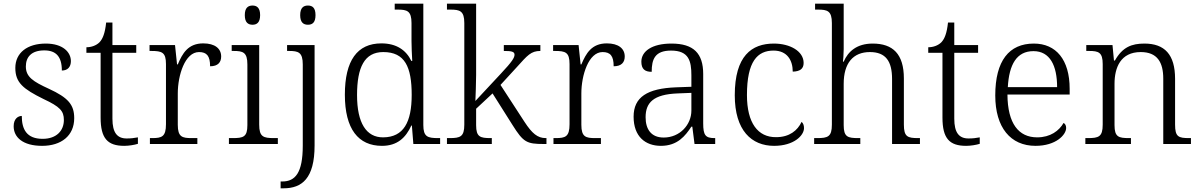

<svg xmlns="http://www.w3.org/2000/svg" viewBox="-20 -780 6498 1040"><path d="M208 10C312 10 382 -45 382 -140C382 -213 349 -251 245 -299C160 -338 120 -363 120 -420C120 -471 150 -507 220 -507C283 -507 315 -474 315 -398C347 -398 364 -418 364 -449C364 -497 321 -544 228 -544C128 -544 63 -494 63 -412C63 -332 106 -298 215 -244C305 -202 326 -179 326 -130C326 -72 286 -28 211 -28C124 -28 98 -80 98 -152C79 -152 54 -138 54 -96C54 -37 103 10 208 10Z M653 10C678 10 708 5 727 -1V-36C706 -32 689 -30 666 -30C615 -30 589 -61 589 -137V-494H718V-536H589V-658H555C549 -601 537 -570 519 -551C501 -533 474 -524 448 -524V-494H525V-143C525 -30 563 10 653 10Z M792 0H1049V-32H1018C967 -32 943 -38 943 -104V-274C943 -372 982 -498 1058 -498C1100 -498 1118 -477 1118 -421C1161 -421 1178 -443 1178 -474C1178 -517 1144 -545 1081 -545C998 -545 968 -490 943 -431H939L928 -536H790V-504H799C857 -504 879 -497 879 -433V-107C879 -39 856 -32 804 -32H792Z M1348 -646C1371 -646 1389 -658 1389 -698C1389 -738 1371 -750 1348 -750C1324 -750 1306 -738 1306 -698C1306 -658 1324 -646 1348 -646ZM1220 0H1485V-32H1464C1406 -32 1384 -39 1384 -105V-536H1235V-504H1245C1296 -504 1320 -497 1320 -431V-102C1320 -38 1298 -32 1240 -32H1220Z M1648 -646C1672 -646 1689 -658 1689 -698C1689 -738 1672 -750 1648 -750C1624 -750 1606 -738 1606 -698C1606 -658 1624 -646 1648 -646ZM1500 240H1516C1615 240 1684 187 1684 8V-536H1535V-504H1545C1596 -504 1620 -497 1620 -431V9C1620 157 1579 203 1509 203H1500Z M2049 10C2132 10 2178 -34 2208 -100H2211L2219 0H2364V-32H2353C2296 -32 2273 -39 2273 -103V-760H2118V-728H2134C2185 -728 2209 -721 2209 -655V-557C2209 -526 2211 -485 2213 -450H2208C2180 -508 2128 -545 2046 -545C1915 -545 1848 -452 1848 -267C1848 -81 1921 10 2049 10ZM2056 -36C1964 -35 1914 -114 1914 -265C1914 -415 1954 -498 2056 -498C2173 -498 2210 -418 2210 -266C2210 -118 2166 -37 2056 -36Z M2401 0H2644V-32H2638C2581 -32 2559 -38 2559 -102V-191L2648 -274L2756 -103C2815 -9 2833 0 2926 0H2940V-32H2936C2892 -32 2862 -57 2821 -120L2691 -320L2780 -417C2837 -480 2856 -504 2907 -504V-536H2709V-504C2749 -504 2767 -501 2767 -484C2767 -468 2756 -448 2692 -380L2555 -233C2556 -259 2559 -331 2559 -374V-760H2401V-728H2419C2471 -728 2495 -721 2495 -655V-105C2495 -39 2473 -32 2415 -32H2401Z M2978 0H3235V-32H3204C3153 -32 3129 -38 3129 -104V-274C3129 -372 3168 -498 3244 -498C3286 -498 3304 -477 3304 -421C3347 -421 3364 -443 3364 -474C3364 -517 3330 -545 3267 -545C3184 -545 3154 -490 3129 -431H3125L3114 -536H2976V-504H2985C3043 -504 3065 -497 3065 -433V-107C3065 -39 3042 -32 2990 -32H2978Z M3560 10C3650 10 3692 -44 3725 -94H3730L3742 0H3854V-32H3850C3801 -32 3789 -48 3789 -112V-379C3789 -491 3737 -544 3617 -544C3511 -544 3454 -502 3454 -446C3454 -406 3473 -391 3510 -391C3510 -460 3528 -506 3615 -506C3711 -506 3725 -450 3725 -372V-310L3642 -307C3486 -301 3412 -254 3412 -148C3412 -40 3476 10 3560 10ZM3575 -35C3507 -35 3477 -80 3477 -145C3477 -224 3519 -269 3651 -274L3725 -277V-181C3725 -105 3663 -35 3575 -35Z M4173 10C4280 10 4335 -46 4335 -86C4335 -101 4331 -112 4322 -120C4300 -73 4256 -37 4184 -37C4085 -36 4026 -114 4026 -265C4026 -448 4083 -506 4170 -506C4245 -506 4274 -452 4274 -392C4313 -393 4333 -407 4333 -439C4333 -503 4259 -544 4172 -544C4051 -544 3960 -477 3960 -264C3960 -73 4051 10 4173 10Z M4390 0H4640V-32H4629C4572 -32 4550 -38 4550 -102V-326C4550 -438 4601 -498 4692 -498C4778 -498 4812 -448 4812 -352V0H4963V-32H4953C4896 -32 4876 -39 4876 -105V-355C4876 -488 4816 -544 4707 -544C4622 -544 4574 -502 4550 -446H4546C4547 -451 4550 -486 4550 -514V-760H4395V-728H4410C4462 -728 4486 -721 4486 -655V-105C4486 -39 4464 -32 4406 -32H4390Z M5213 10C5238 10 5268 5 5287 -1V-36C5266 -32 5249 -30 5226 -30C5175 -30 5149 -61 5149 -137V-494H5278V-536H5149V-658H5115C5109 -601 5097 -570 5079 -551C5061 -533 5034 -524 5008 -524V-494H5085V-143C5085 -30 5123 10 5213 10Z M5589 10C5700 10 5755 -50 5755 -87C5755 -101 5749 -110 5741 -114C5717 -72 5670 -36 5598 -36C5498 -36 5438 -110 5437 -268H5774V-299C5774 -457 5700 -544 5580 -544C5446 -544 5371 -451 5371 -263C5371 -89 5454 10 5589 10ZM5706 -308H5439C5446 -431 5487 -503 5578 -503C5667 -503 5706 -425 5706 -308Z M5859 0H6106V-32H6096C6039 -32 6017 -38 6017 -102V-326C6017 -414 6050 -498 6159 -498C6249 -498 6281 -442 6281 -354V0H6431V-32H6421C6363 -32 6345 -39 6345 -105V-353C6345 -485 6288 -544 6179 -544C6110 -544 6060 -525 6019 -452H6014L6006 -536H5864V-504H5879C5930 -504 5953 -497 5953 -433V-105C5953 -39 5931 -32 5873 -32H5859Z"/></svg>

Font: Noto Serif Light
Style: Regular
Weight: 300
Designer: Monotype Design Team
Foundry: Monotype Imaging Inc.
Version: Version 2.013